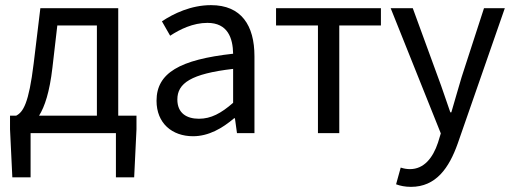

<svg xmlns="http://www.w3.org/2000/svg" viewBox="-20 -518 1996 747"><path d="M184 -255 203 -419H357V-68H132C154 -103 173 -160 184 -255ZM99 0H431V172H502L511 -15V-68H440V-486H137L111 -271C92 -115 70 -82 43 -68H19V-15L28 172H99Z M731 12C792 12 845 -19 891 -58H894L902 0H970V-299C970 -419 919 -498 801 -498C723 -498 655 -465 610 -435L642 -379C680 -404 731 -429 787 -429C866 -429 886 -370 887 -309C679 -286 589 -234 589 -126C589 -38 650 12 731 12ZM754 -56C707 -56 670 -77 670 -131C670 -194 723 -231 887 -250V-118C840 -77 801 -56 754 -56Z M1217 0H1300V-419H1462V-486H1054V-419H1217Z M1579 209C1676 209 1727 136 1761 40L1944 -486H1863L1776 -218C1763 -175 1749 -125 1736 -81H1732C1716 -126 1700 -176 1684 -218L1586 -486H1500L1695 1L1684 37C1664 97 1629 140 1575 140C1563 140 1551 138 1539 134L1521 199C1537 205 1556 209 1579 209Z"/></svg>

Font: DAIFUKU Sans
Style: Regular
Weight: 400
Designer: Original font ‘Source Han Sans JP’ : Paul D. Hunt
Foundry: Daifuku
Version: Version 1.000